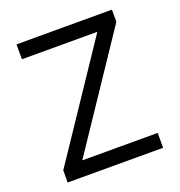

<svg xmlns="http://www.w3.org/2000/svg" viewBox="-131 -838 887 948"><g transform="rotate(-20 312.5 -363.5)"><path d="M63.9 -63.9 456 -649.1H59.7V-727.3H561.1V-663.4L169 -78.1H565.3V0H63.9Z"/></g></svg>

Font: Fast_Sans
Style: Regular
Weight: 400
Designer: Rasmus Andersson
Foundry: rsms
Version: Version 3.018;git-588b23468